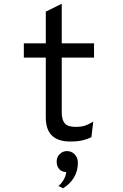

<svg xmlns="http://www.w3.org/2000/svg" viewBox="-20 -742 656 1023"><path d="M224 -116V-435H107V-511H224V-680L309 -722V-511H481V-435H309V-143Q309 -105 324.5 -85.5Q340 -66 383 -66Q414 -66 434 -73Q454 -80 477 -94L467 -11Q445 0 419 6Q393 12 354 12Q224 12 224 -116ZM291 249Q303 241 316.5 220Q330 199 333 175Q308 174 295 158.5Q282 143 282 119Q282 94 298.5 78.5Q315 63 337 63Q361 63 378 80.5Q395 98 395 126Q395 168 374.5 203Q354 238 316 261Z"/></svg>

Font: Overpass Mono
Style: Regular
Weight: 400
Monospace: yes
Designer: Delve Withrington, Dave Bailey
Foundry: Delve Fonts
Version: Version 1.000;DELV;Overpass